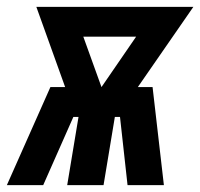

<svg xmlns="http://www.w3.org/2000/svg" viewBox="-55 -540 584 560"><path d="M-35 0 92 -286H135L51 -520H509L347 -286H390L423 0H317L295 -199H280L247 0H141L174 -199H159L71 0ZM241 -286 342 -433H188Z"/></svg>

Font: Iosevka Term Curly Hv Obl
Style: Regular
Weight: 900
Italic angle: -9°
Designer: Belleve Invis
Foundry: Belleve Invis
Version: Version 32.3.0